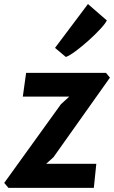

<svg xmlns="http://www.w3.org/2000/svg" viewBox="-40 -910 552 930"><path d="M1 0 -19.5 -24 255 -405 295.5 -442H70.5L86.5 -557H473.5L492.5 -534L219 -148.5L183.5 -116.5H426.5L414.5 0ZM279 -634 226.5 -678 386 -890.5 477.5 -811Q470 -795.5 445.5 -769Q421 -742.5 389 -713.8Q357 -685 327 -662.8Q297 -640.5 279 -634Z"/></svg>

Font: Merriweather Sans Italic
Style: Bold
Weight: 700
Italic angle: -7.5°
Designer: Eben Sorkin
Foundry: Eben Sorkin
Version: Version 1.008; ttfautohint (v1.7.19-72a1) -l 8 -r 50 -G 200 